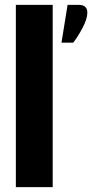

<svg xmlns="http://www.w3.org/2000/svg" viewBox="-20 -767 378 787"><path d="M303 -747Q338 -747 338 -715Q338 -690 318.5 -653Q299 -616 280 -592H232L257 -747ZM45 -747H196V0H45Z"/></svg>

Font: Khand
Style: Bold
Weight: 700
Designer: Devanagari: Sanchit Sawaria, Jyotish Sonowal; Latin: Satya Rajpurohit
Foundry: Indian Type Foundry
Version: Version 1.101;PS 1.0;hotconv 1.0.78;makeotf.lib2.5.61930; tt